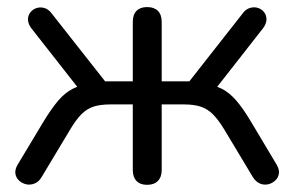

<svg xmlns="http://www.w3.org/2000/svg" viewBox="-20 -511 825 538"><path d="M392.3 6.9Q372.9 6.9 362.5 -4Q352.1 -14.9 352.1 -34.8V-218.4H289.3Q261.5 -218.4 242.6 -212.4Q223.6 -206.3 208.2 -190.9Q192.8 -175.5 176.1 -147.2L96.9 -15.3Q89.1 -1.8 77.2 3.1Q65.3 7.9 53.9 5.5Q42.6 3.1 33.8 -4.7Q25.1 -12.5 23.2 -23.9Q21.3 -35.3 29 -48.9L100.7 -168.2Q123.5 -206 142.5 -228.3Q161.5 -250.6 182.5 -261.6Q203.5 -272.5 231 -275.5L210.1 -250.4L68.5 -430.9Q58.7 -443.6 58.4 -455.5Q58.2 -467.4 65 -476.2Q71.7 -484.9 82.2 -488.3Q92.6 -491.8 104.3 -488.6Q115.9 -485.5 125.2 -472.8L274.5 -283.1H352.1V-449.5Q352.1 -469.9 362.5 -480.6Q372.9 -491.2 392.3 -491.2Q411.7 -491.2 422.4 -480.6Q433.1 -469.9 433.1 -449.5V-283.1H510.6L659.5 -472.8Q668.7 -485.5 680.6 -488.8Q692.5 -492.2 702.9 -488.8Q713.4 -485.4 720.2 -476.7Q726.9 -467.9 726.7 -456Q726.4 -444 716.7 -431.4L575 -250.4L553.6 -275.5Q581.7 -272.5 602.4 -261.8Q623.1 -251.2 642.4 -228.9Q661.6 -206.6 684.4 -168.2L755.6 -48.9Q763.4 -35.3 761.4 -23.9Q759.5 -12.5 750.8 -4.7Q742.1 3.1 730.7 5.5Q719.3 7.9 707.9 3.1Q696.5 -1.8 688.2 -15.3L609 -147.2Q592.3 -175 576.9 -190.4Q561.5 -205.8 542.6 -212.1Q523.6 -218.4 495.8 -218.4H433.1V-34.8Q433.1 -14.9 422.4 -4Q411.7 6.9 392.3 6.9Z"/></svg>

Font: Nunito ExtraLight
Style: Regular
Weight: 200
Designer: Vernon Adams
Foundry: Vernon Adams
Version: Version 3.602